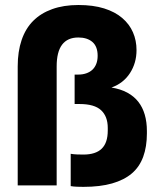

<svg xmlns="http://www.w3.org/2000/svg" viewBox="-20 -733 635 759"><path d="M50 0H204V-470.5Q204 -528.1 225.5 -556.4Q247 -584.8 289.7 -584.8Q324.8 -584.8 345.4 -567Q366 -549.2 366 -512.4Q366 -494.1 360.4 -480.1Q354.8 -466.1 344.8 -456.9Q334.8 -447.8 320.7 -443Q306.6 -438.2 290 -438.2H275V-321.8H294.7Q353.2 -321.8 379.6 -297.3Q406 -272.8 406 -227.3V-216.8Q406 -168.5 382.1 -145.3Q358.2 -122 309.5 -122Q298.5 -122 284.5 -122.5Q270.5 -123 259.5 -125V2.7Q270.5 4.7 284.5 5.2Q298.5 5.7 309.5 5.7Q375.8 5.7 423.2 -7.9Q470.6 -21.5 501.1 -47.4Q531.5 -73.3 546.1 -113.3Q560.7 -153.2 560.7 -205.5V-215Q560.7 -250.8 552.2 -279.9Q543.7 -309 526.7 -330.7Q509.7 -352.4 483.2 -366.8Q456.7 -381.1 420.7 -387Q468 -404 493.8 -444Q519.7 -484 519.7 -535Q519.7 -573 505.6 -605.3Q491.5 -637.7 463.1 -661.9Q434.7 -686.2 391.6 -699.7Q348.6 -713.2 290 -713.2Q231.2 -713.2 186.2 -696.9Q141.3 -680.7 111.2 -650.5Q81 -620.3 65.5 -574.8Q50 -529.3 50 -470.5Z"/></svg>

Font: Golos Text VF
Style: Regular
Weight: 400
Designer: A.Korolkova, Vitaly Kuzmin
Foundry: ParaType Ltd
Version: Version 2.005